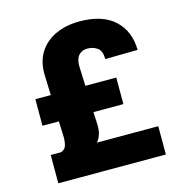

<svg xmlns="http://www.w3.org/2000/svg" viewBox="-108 -838 902 938"><g transform="rotate(-15 343.0 -368.5)"><path d="M616.2 0H72.3V-143.1H124Q145 -149.9 150.9 -168.9Q156.7 -188 156.2 -214.8L153.3 -291.5H70.3V-425.8H148.4L145 -526.4Q142.6 -593.3 171.6 -640.4Q200.7 -687.5 253.9 -712.4Q307.1 -737.3 377 -737.3Q491.7 -737.3 552.7 -681.2Q613.8 -625 615.2 -529.3L451.2 -526.9Q450.7 -568.4 429.7 -583.7Q408.7 -599.1 378.9 -599.1Q351.6 -599.1 335.2 -580.8Q318.8 -562.5 319.3 -526.4L323.2 -425.8H479.5V-291.5H328.1L331.1 -226.6Q333 -174.8 305.7 -143.1H616.2Z"/></g></svg>

Font: Inter Extra Bold
Style: Regular
Weight: 800
Designer: Rasmus Andersson
Foundry: rsms
Version: Version 4.000;git-3c8e0fc